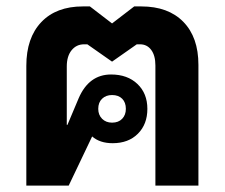

<svg xmlns="http://www.w3.org/2000/svg" viewBox="-20 -578 700 598"><path d="M598 -376V0H464V-374Q464 -405 451 -422.5Q438 -440 416 -440H406L329 -386L252 -440H242Q218 -440 203 -421.5Q188 -403 188 -371V-189H190L225 -272Q257 -346 326 -346Q377 -346 408 -316.5Q439 -287 439 -239Q439 -191 409.5 -161.5Q380 -132 331 -132Q291 -132 267 -153L194 0H62V-373Q62 -460 108.5 -509Q155 -558 238 -558H260L329 -505L398 -558H420Q504 -558 551 -510Q598 -462 598 -376ZM286 -239Q286 -220 298 -208Q310 -196 329 -196Q349 -196 360.5 -208Q372 -220 372 -239Q372 -259 360.5 -270.5Q349 -282 329 -282Q310 -282 298 -270.5Q286 -259 286 -239Z"/></svg>

Font: Stavian Bold
Style: Bold
Weight: 700
Version: Version 1.000; ttfautohint (v1.6)